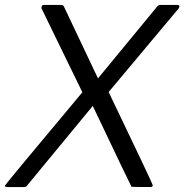

<svg xmlns="http://www.w3.org/2000/svg" viewBox="-40 -754 743 774"><path d="M566 0Q492 0 490 -1.5Q488 -3 334 -327L70 -7Q66 0 57 0H-12Q-20 0 -20 -6Q-20 -9 292 -382L127 -721Q127 -734 136 -734H207Q215 -734 218 -727L355 -438L593 -727Q599 -734 606 -734H676Q683 -734 683 -729Q683 -725 681 -721L398 -383Q576 -12 576 -7Q575 0 566 0Z"/></svg>

Font: YamahaIndonesia935. App
Style: Italic
Weight: 400
Italic angle: -10°
Designer: Dalton Maag Ltd
Foundry: Dalton Maag Ltd
Version: Version 1.002; January 01, 2024; Regular/Italic